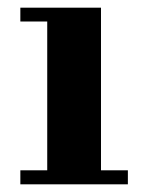

<svg xmlns="http://www.w3.org/2000/svg" viewBox="-20 -480 386 500"><path d="M33 -36.5H103V-424H33V-460H243V-36.5H313V0H33Z"/></svg>

Font: Bodoni* 06pt
Style: Bold
Weight: 700
Version: Version 2.3